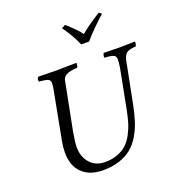

<svg xmlns="http://www.w3.org/2000/svg" viewBox="-156 -1009 1055 1145"><g transform="rotate(-20 371.5 -436.5)"><path d="M124 -167Q124 -200.7 130.9 -236.8L187 -532.2Q193.8 -562 193.8 -585Q193.8 -602.1 178.7 -608.6Q163.6 -615.2 123 -618.2Q119.1 -631.8 127.9 -647Q215.8 -645 247.1 -645Q290 -645 372.1 -647Q372.1 -628.9 366.2 -618.2Q319.3 -615.2 297.6 -604.2Q275.9 -593.3 272 -571.8L212.9 -270Q201.2 -205.6 201.2 -171.9Q201.2 -111.3 236.6 -71.8Q272 -32.2 332 -32.2Q376.5 -32.2 411.9 -45.9Q447.3 -59.6 470.2 -81.1Q493.2 -102.5 511 -136.2Q528.8 -169.9 538.6 -202.4Q548.3 -234.9 557.1 -277.8L606 -530.8Q610.8 -561.5 610.8 -584Q610.8 -602.5 595.2 -609.6Q579.6 -616.7 539.1 -618.2Q536.1 -632.3 544.9 -647Q634.8 -645 649.9 -645Q681.6 -645 743.2 -647Q744.6 -631.8 737.8 -618.2Q695.8 -615.7 678.5 -602.8Q661.1 -589.8 654.8 -554.2L604 -295.9Q592.8 -239.7 578.9 -196.5Q564.9 -153.3 541.3 -113.3Q517.6 -73.2 486.1 -47.1Q454.6 -21 408.4 -5.6Q362.3 9.8 304.2 9.8Q219.7 9.8 171.9 -36.4Q124 -82.5 124 -167ZM485.8 -740.2H436Q412.6 -798.3 361.8 -870.1L384.8 -882.8Q445.8 -830.1 472.2 -793Q519 -833 599.1 -882.8L615.2 -870.1Q531.7 -794.4 485.8 -740.2Z"/></g></svg>

Font: Common Serif
Style: Italic
Weight: 400
Italic angle: -12°
Designer: Philipp H. Poll, Khaled Hosny
Foundry: Stefan Peev, Context Ltd.
Version: Version 1.026